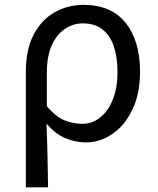

<svg xmlns="http://www.w3.org/2000/svg" viewBox="-20 -577 653 796"><path d="M87.1 199.6V-277.9Q87.1 -372.3 119.8 -434Q152.4 -495.7 206.8 -526.2Q261.2 -556.8 326.8 -556.8Q440.8 -556.8 500.7 -482.3Q560.6 -407.8 560.6 -280Q560.6 -187.5 528.4 -121.5Q496.3 -55.6 445 -21.1Q393.7 13.4 336.8 13.4Q293.3 13.4 251.6 -3.8Q209.9 -20.9 173 -64.5Q174.8 -15.4 175.9 26.3Q177 68 177.7 109.6Q178.5 151.2 179.3 199.6ZM321.6 -63.7Q361.7 -63.7 394.6 -89.4Q427.6 -115.2 447.3 -163.6Q467 -212 467 -278.8Q467 -339.2 452 -384.5Q436.9 -429.8 405.1 -454.9Q373.3 -480.1 322.8 -480.1Q283.4 -480.1 249.5 -457.4Q215.5 -434.8 194.8 -389.7Q174.2 -344.6 174.2 -275.4V-136.8Q212.6 -91.3 249.1 -77.5Q285.7 -63.7 321.6 -63.7Z"/></svg>

Font: Noto Sans JP
Style: Regular
Weight: 100
Designer: Ryoko NISHIZUKA 西塚涼子 (kana, bopomofo & ideographs); Paul D. Hunt (Latin, Greek & Cyrillic); Sandoll Communications 산돌커뮤니
Foundry: Adobe
Version: Version 2.004;hotconv 1.0.118;makeotfexe 2.5.65603